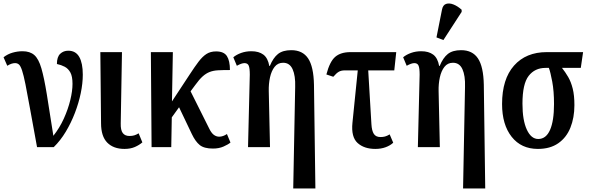

<svg xmlns="http://www.w3.org/2000/svg" viewBox="-31 -830 3320 1083"><path d="M178 0Q154 -130 138.5 -216.5Q123 -303 112.5 -355Q102 -407 93.5 -432.5Q85 -458 76 -466Q67 -474 54 -474Q34 -474 10 -459L-11 -507Q12 -525 40 -533Q68 -541 96 -541Q138 -541 162.5 -519.5Q187 -498 202.5 -444.5Q218 -391 233 -298.5Q248 -206 270 -64Q305 -108 329 -161Q353 -214 365.5 -265.5Q378 -317 378 -357Q378 -399 366 -421Q354 -443 334 -453.5Q314 -464 290 -469Q290 -509 308.5 -526.5Q327 -544 354 -544Q396 -544 416 -509Q436 -474 436 -409Q436 -360 424.5 -304.5Q413 -249 391.5 -193Q370 -137 340 -87Q310 -37 272 0Z M671 10Q609 10 574 -25.5Q539 -61 539 -135L535 -536H657L650 -134Q649 -96 661.5 -79.5Q674 -63 699 -63Q715 -63 726.5 -66.5Q738 -70 751 -78L772 -27Q755 -12 730 -1Q705 10 671 10Z M824 0 820 -536H944L939 -258L1039 -410Q1067 -453 1089 -482Q1111 -511 1133.5 -525.5Q1156 -540 1188 -540Q1232 -540 1249 -513.5Q1266 -487 1266 -435Q1226 -435 1199 -433.5Q1172 -432 1151.5 -424Q1131 -416 1112 -399Q1093 -382 1070 -350L1044 -315L1149 -105Q1161 -80 1175 -69.5Q1189 -59 1206 -59Q1216 -59 1227.5 -63Q1239 -67 1249 -74L1269 -26Q1256 -15 1230 -3.5Q1204 8 1170 8Q1120 8 1095.5 -12Q1071 -32 1051 -74L979 -225L938 -168L935 0Z M1623 233 1634 -340Q1636 -403 1619.5 -439.5Q1603 -476 1566 -476Q1536 -476 1518 -453Q1500 -430 1492 -393.5Q1484 -357 1485 -316L1492 0H1368L1378 -409Q1378 -445 1372 -459.5Q1366 -474 1348 -474Q1332 -474 1305 -459L1285 -507Q1303 -522 1329.5 -531.5Q1356 -541 1387 -541Q1429 -541 1454.5 -522Q1480 -503 1488 -458H1491Q1510 -504 1537 -525.5Q1564 -547 1612 -547Q1676 -547 1707 -500.5Q1738 -454 1740 -352L1748 233Z M2086 10Q2023 10 1986 -23.5Q1949 -57 1957 -137L1987 -433H1914Q1894 -433 1880.5 -425.5Q1867 -418 1849 -397L1810 -410Q1829 -483 1860 -509.5Q1891 -536 1946 -536H2204L2193 -433H2046L2064 -130Q2066 -93 2077.5 -75Q2089 -57 2115 -57Q2129 -57 2140.5 -60Q2152 -63 2167 -72L2187 -25Q2170 -9 2144 0.5Q2118 10 2086 10Z M2581 233 2592 -340Q2594 -403 2577.5 -439.5Q2561 -476 2524 -476Q2494 -476 2476 -453Q2458 -430 2450 -393.5Q2442 -357 2443 -316L2450 0H2326L2336 -409Q2336 -445 2330 -459.5Q2324 -474 2306 -474Q2290 -474 2263 -459L2243 -507Q2261 -522 2287.5 -531.5Q2314 -541 2345 -541Q2387 -541 2412.5 -522Q2438 -503 2446 -458H2449Q2468 -504 2495 -525.5Q2522 -547 2570 -547Q2634 -547 2665 -500.5Q2696 -454 2698 -352L2706 233ZM2470 -604 2431 -619 2462 -775Q2467 -802 2485.5 -808Q2504 -814 2527.5 -804.5Q2551 -795 2573 -775V-763Z M3003 10Q2909 10 2855 -58.5Q2801 -127 2801 -243Q2801 -384 2868.5 -460Q2936 -536 3053 -536H3258L3245 -447H3139Q3158 -423 3174 -395.5Q3190 -368 3199.5 -330Q3209 -292 3209 -237Q3209 -166 3186.5 -110Q3164 -54 3118 -22Q3072 10 3003 10ZM3005 -46Q3049 -46 3071.5 -97Q3094 -148 3094 -243Q3094 -316 3084 -369.5Q3074 -423 3065 -447H3046Q2986 -447 2951 -402Q2916 -357 2916 -245Q2916 -152 2940.5 -99Q2965 -46 3005 -46Z"/></svg>

Font: Noto Serif ExtraCondensed SemiBold
Style: Regular
Weight: 600
Width: 2
Designer: Monotype Design Team
Foundry: Monotype Imaging Inc.
Version: Version 2.015; ttfautohint (v1.8.4.7-5d5b)